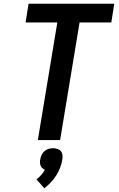

<svg xmlns="http://www.w3.org/2000/svg" viewBox="-20 -755 640 1035"><path d="M184 0 289 -634H118L134 -735H596L580 -634H409L304 0ZM219 260 177 212Q191 201 202.5 188Q214 175 222 160Q215 157 208.5 151.5Q202 146 199 138.5Q196 131 195.5 122Q195 113 197 104Q199 92 204.5 80Q210 68 220 59.5Q230 51 242 47.5Q254 44 266 44Q278 44 289.5 47.5Q301 51 308 59.5Q315 68 316.5 80Q318 92 316 104Q313 126 304.5 148Q296 170 283.5 190Q271 210 254.5 227.5Q238 245 219 260Z"/></svg>

Font: Zed Sans Extended
Style: Bold Italic
Weight: 700
Width: 7
Italic angle: -9°
Designer: Belleve Invis
Foundry: Belleve Invis
Version: Version 1.0.0; ttfautohint (v1.8.4)